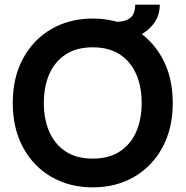

<svg xmlns="http://www.w3.org/2000/svg" viewBox="-20 -794 800 828"><path d="M380 14Q280 14 202 -31Q124 -76 79.5 -158Q35 -240 35 -350Q35 -460 79.5 -542Q124 -624 202 -669Q280 -714 380 -714Q480 -714 558 -669Q636 -624 680.5 -542Q725 -460 725 -350Q725 -240 680.5 -158Q636 -76 558 -31Q480 14 380 14ZM379.8 -110Q450 -110 497 -141Q544 -172 567.5 -226Q591 -280 591 -350Q591 -420 567.5 -474Q544 -528 497.2 -559Q450.4 -590 380.2 -590Q310 -590 263 -559Q216 -528 192.5 -474Q169 -420 169 -350Q169 -280 192.5 -226Q216 -172 262.8 -141Q309.6 -110 379.8 -110ZM483 -618V-700Q521 -700 542 -717Q563 -734 563 -774H669Q669 -726 642 -691Q615 -656 572.5 -637Q530 -618 483 -618Z"/></svg>

Font: Cabin VF Beta
Style: Regular
Weight: 400
Designer: Pablo Impallari
Foundry: Pablo Impallari. http://www.impallari.com Igino Marini. http://www.ikern.com
Version: Version 2.200